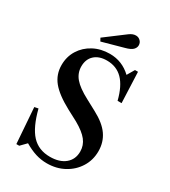

<svg xmlns="http://www.w3.org/2000/svg" viewBox="-227 -1063 1053 1186"><g transform="rotate(30 299.5 -470.0)"><path d="M301 9Q260 9 221.2 -3Q182.5 -15 139.5 -40.5L100 0H79.5L61 -253.5L88 -259Q118 -141.5 167.2 -88.5Q216.5 -35.5 297.5 -35.5Q365.5 -35.5 405 -68.2Q444.5 -101 444.5 -157Q444.5 -201 417.2 -235.8Q390 -270.5 328 -305.5L251.5 -346Q158 -396.5 117.5 -446.5Q77 -496.5 77 -563Q77 -623 106.5 -670.2Q136 -717.5 187.2 -744.8Q238.5 -772 302.5 -772Q390 -772 455 -710.5L485.5 -762.5H507L516 -544H487.5Q464 -637.5 419.8 -682.2Q375.5 -727 307 -727Q251.5 -727 219.2 -697.5Q187 -668 187 -616.5Q187 -570 217.8 -533.5Q248.5 -497 321.5 -458.5L396 -418.5Q472.5 -378 506.8 -328.5Q541 -279 541 -215Q541 -151.5 509.2 -100.8Q477.5 -50 423.2 -20.5Q369 9 301 9ZM212 -808 200.5 -829 339.5 -933.5Q352 -942.5 362.8 -946.5Q373.5 -950.5 385 -950.5Q403 -950.5 416.2 -937.8Q429.5 -925 429.5 -906Q429.5 -889 415.5 -874.5Q401.5 -860 363.5 -850Z"/></g></svg>

Font: Libre Caslon Text
Style: Regular
Weight: 400
Designer: Pablo Impallari, Rodrigo Fuenzalida, Katja Schimmel
Foundry: Pablo Impallari, Rodrigo Fuenzalida
Version: Version 2.000